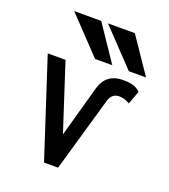

<svg xmlns="http://www.w3.org/2000/svg" viewBox="-146 -911 891 1015"><g transform="rotate(20 300.0 -403.5)"><path d="M41 -549H141L263 -174L343 -461Q368.5 -553 465 -553Q493 -553 511 -549Q529 -545 539.2 -538.8Q549.5 -532.5 562 -522L534 -447Q521.5 -455 506 -460Q490.5 -465 476 -465Q432.5 -465 420 -420L299 0H220ZM96 -807H248L383 -607H286ZM286 -807H437L573 -607H476Z"/></g></svg>

Font: JuliaMono
Style: Bold
Weight: 700
Monospace: yes
Designer: cormullion
Foundry: corm
Version: Version 0.055; ttfautohint (v1.8.4)